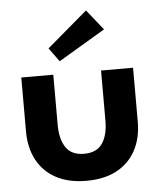

<svg xmlns="http://www.w3.org/2000/svg" viewBox="-49 -692 633 747"><g transform="rotate(-5 267.0 -318.0)"><path d="M166 -214Q166 -159 188 -126.2Q210 -93.5 259 -93.5Q308.5 -93.5 330.5 -126.2Q352.5 -159 352.5 -214V-410.5H477.5V-199.5Q477.5 -136 452 -88.2Q426.5 -40.5 377.8 -14.2Q329 12 259 12Q189.5 12 140.8 -14.2Q92 -40.5 66.5 -88.2Q41 -136 41 -199.5V-410.5H166ZM195.5 -460.5 156.5 -514 314.5 -648.5 378 -569Z"/></g></svg>

Font: League Spartan Thin SemiBold
Style: Regular
Weight: 600
Version: Version 2.002